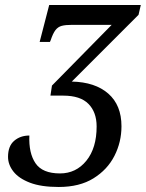

<svg xmlns="http://www.w3.org/2000/svg" viewBox="-20 -734 581 765"><path d="M214 11Q144 11 99.5 -6Q55 -23 33.5 -50.5Q12 -78 12 -109Q12 -152 36.5 -173Q61 -194 97 -194Q94 -124 121.5 -83.5Q149 -43 219 -43Q283 -43 324 -93.5Q365 -144 365 -230Q365 -287 332.5 -320Q300 -353 232 -353H181L187 -393L425 -635H267Q241 -635 226 -631Q211 -627 201 -614Q191 -601 182 -574L179 -567H138L176 -714H541L532 -675L266 -409Q359 -407 411.5 -361Q464 -315 464 -231Q464 -168 436 -113Q408 -58 352.5 -23.5Q297 11 214 11Z"/></svg>

Font: Noto Serif Condensed
Style: Italic
Weight: 400
Width: 3
Italic angle: -12°
Designer: Monotype Design Team
Foundry: Monotype Imaging Inc.
Version: Version 2.014; ttfautohint (v1.8.4.7-5d5b)